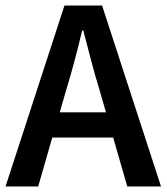

<svg xmlns="http://www.w3.org/2000/svg" viewBox="-22 -674 602 694"><path d="M217 -348 194 -268H361L338 -348Q322 -400 307.5 -455Q293 -510 279 -564H275Q262 -509 247.5 -454.5Q233 -400 217 -348ZM-2 0 211 -654H347L560 0H438L387 -177H167L116 0Z"/></svg>

Font: Source Sans Pro SemiBold
Style: Regular
Weight: 600
Designer: Paul D. Hunt
Foundry: Adobe Systems Incorporated
Version: Version 2.045;hotconv 1.0.109;makeotfexe 2.5.65596